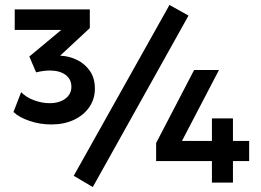

<svg xmlns="http://www.w3.org/2000/svg" viewBox="-20 -738 1054 776"><path d="M187.5 -235Q140.5 -235 98 -249.8Q55.5 -264.5 34.5 -285.5L65.5 -365.5Q85 -345 117 -333Q149 -321 180.5 -321Q219.5 -321 244 -339.2Q268.5 -357.5 268.5 -387Q268.5 -418.5 244.5 -435.8Q220.5 -453 181 -453Q169.5 -453 155.5 -451.2Q141.5 -449.5 126 -445.5L98.5 -509.5L227.5 -617H39.5V-700H343V-624.5L223 -513Q259 -511.5 291 -496Q323 -480.5 343.2 -451.5Q363.5 -422.5 363.5 -380Q363.5 -337.5 340.8 -304.8Q318 -272 278.5 -253.5Q239 -235 187.5 -235ZM836.5 0V-87H611V-160L764.5 -455H865L715.5 -168.5H836.5V-259.5H921.5V-168.5H987V-87H921.5V0ZM355 18 278 -27.5 665 -718 742 -675Z"/></svg>

Font: Geologica Cursive SemiBold
Style: Regular
Weight: 600
Designer: Sindre Bremnes, Frode Helland
Foundry: Monokrom Skriftforlag AS
Version: Version 1.010;gftools[0.9.28]